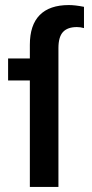

<svg xmlns="http://www.w3.org/2000/svg" viewBox="-20 -739 363 759"><path d="M312 -712V-628Q298 -632 284 -632Q247 -632 229 -612.5Q211 -593 211 -549V0H98V-421H12V-508H98V-562Q98 -640 137 -679.5Q176 -719 252 -719Q277 -719 312 -712Z"/></svg>

Font: CST
Style: Medium
Weight: 500
Version: Version 1.00